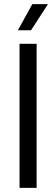

<svg xmlns="http://www.w3.org/2000/svg" viewBox="-20 -913 273 933"><path d="M75 0H158V-700H75ZM67 -766H131L213 -893H137Z"/></svg>

Font: Vanilla Cream Book
Style: Regular
Weight: 400
Designer: Jeremy Tribby, Jinavaṁso
Foundry: Tribby Type
Version: Version 1.422;Glyphs 3.1.2 (3151)